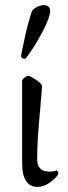

<svg xmlns="http://www.w3.org/2000/svg" viewBox="-20 -731 267 754"><path d="M63 -508.8Q63 -518.6 77.4 -583.5Q91.8 -648.4 105 -686Q107.9 -693.8 123 -702.4Q138.2 -710.9 150.9 -710.9Q176.8 -710.9 176.8 -688Q176.8 -665.5 153.6 -619.4Q130.4 -573.2 106.7 -537.6Q83 -502 78.1 -500H75.2Q71.8 -500 67.4 -502.7Q63 -505.4 63 -508.8ZM66.9 -88.9V-416Q79.1 -433.1 91.8 -433.1Q98.1 -433.1 121.6 -417.5Q145 -401.9 145 -392.1Q142.6 -354.5 137.2 -295.9Q131.8 -237.3 128.9 -194.1Q126 -150.9 126 -106Q126 -57.1 173.8 -57.1Q193.4 -57.1 202.1 -62Q209 -56.6 209 -47.9Q204.1 -35.6 179 -16.4Q153.8 2.9 126 2.9Q97.7 2.9 82.3 -20.5Q66.9 -43.9 66.9 -88.9Z"/></svg>

Font: Crimson
Style: Roman
Weight: 400
Version: Version 0.8